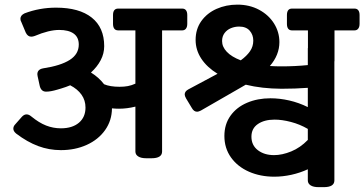

<svg xmlns="http://www.w3.org/2000/svg" viewBox="-20 -666 1533 808"><path d="M768.1 -602.5V-565.9Q768.1 -552.7 762.5 -545.4Q756.8 -538.1 746.6 -538.1H662.1V-28.3Q662.1 0 617.2 0H595.7Q573.7 0 561.8 -7.6Q549.8 -15.1 549.8 -28.3V-217.3Q514.2 -208.5 481 -208.5Q466.8 -208.5 451.2 -210Q450.7 -158.7 422.4 -118.7Q394 -78.6 345.2 -56.4Q296.4 -34.2 236.3 -34.2Q186.5 -34.2 140.6 -51.3Q94.7 -68.4 47.9 -104Q36.1 -113.8 36.1 -124.5Q36.1 -134.8 44.4 -143.1L72.3 -174.8Q81.5 -184.6 91.8 -184.6Q101.6 -184.6 111.3 -176.3Q144 -149.4 174.1 -137.7Q204.1 -126 236.3 -126Q284.2 -126 312 -149.4Q339.8 -172.9 339.8 -213.4Q339.8 -243.7 323.2 -267.3Q306.6 -291 275.4 -307.1Q258.3 -299.8 237.3 -293.5Q233.9 -292.5 220.7 -288.6Q207.5 -284.7 195.8 -282.5Q184.1 -280.3 173.8 -280.3Q153.8 -280.3 147.5 -303.2L138.2 -345.7Q137.2 -350.6 137.2 -353.5Q137.2 -374 161.6 -378.4Q235.4 -389.6 273.4 -413.8Q311.5 -438 311.5 -478.5Q311.5 -509.3 290 -524.7Q268.6 -540 229 -540Q186 -540 126 -514.6Q118.2 -511.7 111.3 -511.7Q96.7 -511.7 88.4 -528.8L69.8 -573.2Q65.9 -579.6 65.9 -586.9Q65.9 -601.6 83.5 -609.9Q146.5 -633.8 215.8 -633.8Q313.5 -633.8 366 -592Q418.5 -550.3 418.5 -471.7Q418.5 -440.9 403.8 -412.8Q389.2 -384.8 362.8 -360.8Q396 -340.3 418 -311.5Q442.9 -300.8 483.4 -300.8Q502.4 -300.8 518.1 -303.7Q533.7 -306.6 549.8 -314V-538.1H477.5Q466.3 -538.1 460.9 -545.4Q455.6 -552.7 455.6 -565.9V-602.5Q455.6 -629.9 477.5 -629.9H746.6Q757.3 -629.9 762.7 -622.8Q768.1 -615.7 768.1 -602.5Z M1493.2 -602.5V-565.9Q1493.2 -552.7 1487.5 -545.4Q1481.9 -538.1 1471.7 -538.1H1387.7V-408.2H1387.2V93.3Q1387.2 121.6 1342.3 121.6H1320.8Q1298.8 121.6 1287.1 114Q1275.4 106.4 1275.4 93.3V46.4Q1242.7 61.5 1206.1 69.6Q1169.4 77.6 1134.3 77.6Q1075.7 77.6 1027.8 56.6Q980 35.6 952.1 -3.4Q924.3 -42.5 924.3 -93.8Q924.3 -143.1 950 -179Q975.6 -214.8 1019.8 -233.6Q1064 -252.4 1118.2 -252.4Q1156.7 -252.4 1197.3 -243.2Q1237.8 -233.9 1275.4 -215.3V-296.4Q1222.7 -292.5 1164.1 -292.5Q1082 -293 1014.2 -309.6Q1011.2 -307.6 993.2 -297.4L825.2 -200.7Q815.4 -195.8 809.6 -195.8Q795.9 -195.8 787.1 -211.9L762.7 -252.4Q757.3 -262.2 757.3 -268.6Q757.3 -281.7 772.9 -290L895.5 -355.5Q851.1 -382.8 827.1 -419.2Q803.2 -455.6 803.2 -498Q803.2 -543.5 827.1 -577.1Q851.1 -610.8 891.4 -628.7Q931.6 -646.5 979 -646.5Q1029.8 -646.5 1070.1 -625Q1110.4 -603.5 1133.1 -567.4Q1155.8 -531.2 1155.8 -488.8Q1155.8 -434.6 1115.7 -388.2Q1138.7 -386.7 1164.6 -386.7Q1221.2 -386.7 1275.4 -392.1V-463.4H1275.9V-538.1H1209Q1187.5 -538.1 1187.5 -565.9V-602.5Q1187.5 -629.9 1209 -629.9H1471.7Q1482.4 -629.9 1487.8 -622.8Q1493.2 -615.7 1493.2 -602.5ZM914.6 -493.2Q914.6 -468.8 934.6 -447.8Q954.6 -426.8 993.2 -412.1Q1018.1 -430.2 1032 -450.2Q1045.9 -470.2 1045.9 -495.1Q1045.9 -519.5 1030.8 -536.9Q1015.6 -554.2 986.3 -554.2Q968.3 -554.2 951.7 -547.4Q935.1 -540.5 924.8 -526.6Q914.6 -512.7 914.6 -493.2ZM1275.4 -77.1V-123.5Q1241.7 -143.1 1204.3 -152.8Q1167 -162.6 1135.7 -162.6Q1092.3 -162.6 1065.2 -144Q1038.1 -125.5 1038.1 -90.8Q1038.1 -54.7 1065.2 -33.9Q1092.3 -13.2 1133.3 -13.2Q1167.5 -13.2 1205.6 -28.8Q1243.7 -44.4 1275.4 -77.1Z"/></svg>

Font: Jaldi
Style: Bold
Weight: 400
Designer: Pablo Cosgaya and Nicolas Silva
Foundry: Omnibus-Type
Version: Version 1.007